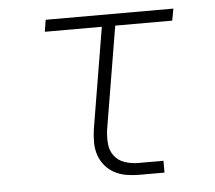

<svg xmlns="http://www.w3.org/2000/svg" viewBox="-43 -567 686 614"><g transform="rotate(-5 300.0 -260.0)"><path d="M380 0Q359 0 338.5 -3.5Q318 -7 300.5 -16.5Q283 -26 270.5 -41Q258 -56 251.5 -75Q245 -94 245 -115.5Q245 -137 248 -158L302 -482H119L125 -520H535L528 -482H345L290 -152Q287 -129 289 -107Q291 -85 303.5 -68.5Q316 -52 337 -45Q358 -38 380 -38H461V0Z"/></g></svg>

Font: Iosevka SS04 XLt Ex
Style: Italic
Weight: 200
Width: 7
Italic angle: -9°
Monospace: yes
Designer: Belleve Invis
Foundry: Belleve Invis
Version: Version 19.0.0; ttfautohint (v1.8.4)